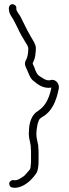

<svg xmlns="http://www.w3.org/2000/svg" viewBox="-20 -718 331 916"><path d="M22 -679 23 -670C23 -661 27 -651 34 -640C48 -620 53 -605 65 -583C75 -560 89 -537 101 -517C104 -513 115 -496 115 -488C115 -467 112 -445 104 -432C94 -413 101 -401 109 -385C118 -365 124 -343 141 -331C161 -314 188 -294 225 -300V-299C215 -251 198 -213 163 -190C133 -173 118 -136 118 -89C117 -82 117 -77 118 -72C118 -62 122 -46 124 -37L126 -25C127 -21 127 -16 127 -10C128 -3 128 3 128 9V52C128 59 127 67 126 76C126 91 118 95 110 105C101 116 97 121 85 128C75 134 66 142 50 142L43 141C34 141 24 148 24 158C24 169 31 177 42 177L49 178C64 178 75 174 87 169C115 155 136 134 153 109C161 98 164 72 164 52V9C164 3 164 -4 163 -11C163 -36 154 -51 154 -73C153 -77 153 -82 154 -88C154 -93 155 -100 156 -107L159 -125L165 -143C168 -151 174 -155 182 -160C227 -185 248 -234 260 -293C266 -316 246 -343 222 -336C200 -329 178 -350 164 -358C157 -365 153 -373 149 -382C148 -389 139 -406 136 -414V-416C142 -429 145 -436 148 -451L150 -469C151 -476 151 -483 151 -489C151 -497 148 -506 143 -516C130 -539 122 -551 110 -574L77 -640C73 -647 61 -662 58 -672V-681C58 -691 48 -698 39 -698C29 -698 22 -688 22 -679Z"/></svg>

Font: Stray Cat
Style: Cn
Weight: 400
Version: Version 1.0